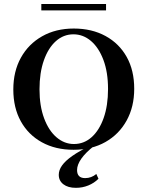

<svg xmlns="http://www.w3.org/2000/svg" viewBox="-20 -722 722 940"><path d="M340.3 11.3Q251.6 11.3 185.1 -25.4Q118.5 -62.1 81.9 -128.2Q45.2 -194.4 45.2 -283.9Q45.2 -372.6 82.3 -439.5Q119.4 -506.5 186.3 -544.4Q253.2 -582.3 341.1 -582.3Q429.8 -582.3 496.8 -545.6Q563.7 -508.9 600.4 -443.1Q637.1 -377.4 637.1 -287.1Q637.1 -199.2 600 -131.9Q562.9 -64.5 496 -26.6Q429 11.3 340.3 11.3ZM341.9 -16.9Q391.1 -16.9 428.6 -50.4Q466.1 -83.9 487.5 -144.4Q508.9 -204.8 508.9 -286.3Q508.9 -368.5 486.3 -428.6Q463.7 -488.7 425.4 -521.4Q387.1 -554 339.5 -554Q291.1 -554 253.6 -520.6Q216.1 -487.1 194.8 -426.6Q173.4 -366.1 173.4 -284.7Q173.4 -203.2 196 -142.7Q218.5 -82.3 256.9 -49.6Q295.2 -16.9 341.9 -16.9ZM351.6 197.6Q312.9 197.6 290.3 180.2Q267.7 162.9 267.7 133.9Q267.7 110.5 283.9 87.9Q300 65.3 333.9 41.5Q367.7 17.7 419.4 -7.3H440.3Q399.2 25 378.2 54.8Q357.3 84.7 357.3 110.5Q357.3 150 396.8 150Q427.4 150 451.6 129.8L462.1 153.2Q441.1 174.2 412.5 185.9Q383.9 197.6 351.6 197.6ZM182.3 -671V-702.4H499.2V-671Z"/></svg>

Font: Playfair 5pt SemiExpanded Light
Style: Bold
Weight: 700
Version: Version 2.203